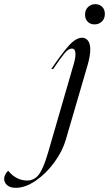

<svg xmlns="http://www.w3.org/2000/svg" viewBox="-244 -701 523 921"><path d="M118 -441Q118 -468 101 -468Q85 -468 67 -447Q49 -426 11 -370H2Q52 -444 86 -482Q120 -520 150 -520Q167 -520 178 -506Q189 -492 189 -463Q189 -433 176 -388L72 -32Q56 24 16.5 78Q-23 132 -73 166Q-123 200 -168 200Q-195 200 -209.5 187.5Q-224 175 -224 157Q-224 137 -205 118Q-166 165 -113 165Q-81 165 -59 138Q-37 111 -14 33L110 -395Q118 -422 118 -441ZM164 -631Q164 -653 178 -667Q192 -681 213 -681Q234 -681 246.5 -668Q259 -655 259 -634Q259 -612 245 -598Q231 -584 209 -584Q189 -584 176.5 -597Q164 -610 164 -631Z"/></svg>

Font: Nyght Serif Light Italic
Style: Regular
Weight: 300
Italic angle: -16°
Designer: Maksym Kobuzan
Version: Version 0.410